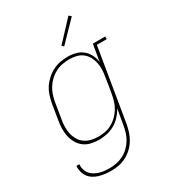

<svg xmlns="http://www.w3.org/2000/svg" viewBox="-230 -869 1059 1195"><g transform="rotate(-30 300.0 -272.0)"><path d="M209 213Q187 213 165.5 210.5Q144 208 123.5 202Q103 196 85.5 185Q68 174 56 157.5Q44 141 38.5 120Q33 99 35 78H56Q54 96 59 114.5Q64 133 75 147Q86 161 101.5 170Q117 179 134.5 184.5Q152 190 171 192Q190 194 209 194Q234 194 258.5 189Q283 184 306.5 172Q330 160 349.5 141.5Q369 123 382.5 100.5Q396 78 403.5 54Q411 30 415 5L434 -105Q419 -78 398 -55.5Q377 -33 351 -18.5Q325 -4 296 2Q267 8 239 8Q210 8 182.5 1.5Q155 -5 133.5 -21Q112 -37 98.5 -60.5Q85 -84 79 -110.5Q73 -137 73.5 -166Q74 -195 79 -223L97 -333Q102 -360 110.5 -387Q119 -414 134.5 -438Q150 -462 172 -482Q194 -502 220 -515Q246 -528 273 -533Q300 -538 328 -538Q357 -538 385 -530.5Q413 -523 434 -505.5Q455 -488 467.5 -463Q480 -438 484 -410L504 -530H593V-511H522L436 8Q431 35 422.5 61.5Q414 88 399 112.5Q384 137 362.5 157Q341 177 315.5 190Q290 203 263 208Q236 213 209 213ZM245 -11Q269 -11 294 -15.5Q319 -20 342 -32.5Q365 -45 384 -63.5Q403 -82 416.5 -104Q430 -126 437.5 -150.5Q445 -175 449 -199Q454 -226 458.5 -253.5Q463 -281 467 -309Q472 -334 473 -360Q474 -386 469 -410Q464 -434 452.5 -455.5Q441 -477 422 -492Q403 -507 378.5 -513Q354 -519 328 -519Q303 -519 278 -514.5Q253 -510 229.5 -498Q206 -486 186 -467.5Q166 -449 152 -426.5Q138 -404 130 -379.5Q122 -355 118 -330L100 -220Q95 -194 94.5 -168Q94 -142 99.5 -118Q105 -94 117.5 -72.5Q130 -51 150 -37Q170 -23 194.5 -17Q219 -11 245 -11ZM341 -604 328 -616 460 -757 476 -743Z"/></g></svg>

Font: Iosevka Slab ThExObl
Style: Regular
Weight: 100
Width: 7
Italic angle: -9°
Monospace: yes
Designer: Belleve Invis
Foundry: Belleve Invis
Version: Version 11.1.1; ttfautohint (v1.8.3)